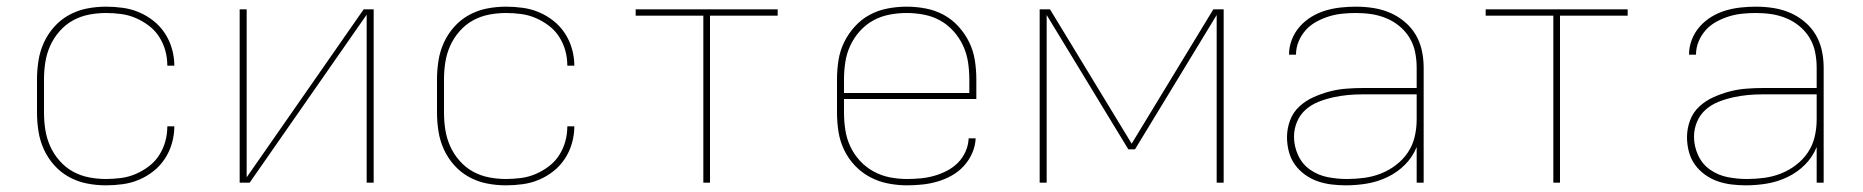

<svg xmlns="http://www.w3.org/2000/svg" viewBox="-20 -548 5590 576"><path d="M298 8Q269 8 241 2.5Q213 -3 188 -16.5Q163 -30 143.5 -51.5Q124 -73 112 -99Q100 -125 95.5 -153.5Q91 -182 91 -210V-310Q91 -338 95.5 -366.5Q100 -395 112 -421Q124 -447 143.5 -468.5Q163 -490 188 -503.5Q213 -517 241 -522.5Q269 -528 298 -528Q323 -528 348.5 -524.5Q374 -521 397.5 -511Q421 -501 441 -485Q461 -469 475 -447.5Q489 -426 496 -401Q503 -376 503 -351H482Q482 -374 476 -396Q470 -418 457.5 -437.5Q445 -457 426.5 -471Q408 -485 387 -494Q366 -503 343 -506Q320 -509 298 -509Q272 -509 246.5 -504Q221 -499 198.5 -486.5Q176 -474 158.5 -454Q141 -434 130.5 -410.5Q120 -387 116 -361.5Q112 -336 112 -310V-210Q112 -184 116 -158.5Q120 -133 130.5 -109.5Q141 -86 158.5 -66Q176 -46 198.5 -33.5Q221 -21 246.5 -16Q272 -11 298 -11Q320 -11 343 -14Q366 -17 387 -26Q408 -35 426.5 -49Q445 -63 457.5 -82.5Q470 -102 476 -124Q482 -146 482 -169H503Q503 -144 496 -119Q489 -94 475 -72.5Q461 -51 441 -35Q421 -19 397.5 -9Q374 1 348.5 4.5Q323 8 298 8Z M699 0V-520H720V-16L1071 -520H1101V0H1080V-504L729 0Z M1498 8Q1469 8 1441 2.5Q1413 -3 1388 -16.5Q1363 -30 1343.5 -51.5Q1324 -73 1312 -99Q1300 -125 1295.5 -153.5Q1291 -182 1291 -210V-310Q1291 -338 1295.5 -366.5Q1300 -395 1312 -421Q1324 -447 1343.5 -468.5Q1363 -490 1388 -503.5Q1413 -517 1441 -522.5Q1469 -528 1498 -528Q1523 -528 1548.5 -524.5Q1574 -521 1597.5 -511Q1621 -501 1641 -485Q1661 -469 1675 -447.5Q1689 -426 1696 -401Q1703 -376 1703 -351H1682Q1682 -374 1676 -396Q1670 -418 1657.5 -437.5Q1645 -457 1626.5 -471Q1608 -485 1587 -494Q1566 -503 1543 -506Q1520 -509 1498 -509Q1472 -509 1446.5 -504Q1421 -499 1398.5 -486.5Q1376 -474 1358.5 -454Q1341 -434 1330.5 -410.5Q1320 -387 1316 -361.5Q1312 -336 1312 -310V-210Q1312 -184 1316 -158.5Q1320 -133 1330.5 -109.5Q1341 -86 1358.5 -66Q1376 -46 1398.5 -33.5Q1421 -21 1446.5 -16Q1472 -11 1498 -11Q1520 -11 1543 -14Q1566 -17 1587 -26Q1608 -35 1626.5 -49Q1645 -63 1657.5 -82.5Q1670 -102 1676 -124Q1682 -146 1682 -169H1703Q1703 -144 1696 -119Q1689 -94 1675 -72.5Q1661 -51 1641 -35Q1621 -19 1597.5 -9Q1574 1 1548.5 4.5Q1523 8 1498 8Z M2090 0V-501H1887V-520H2313V-501H2110V0Z M2701 8Q2673 8 2644.5 2.5Q2616 -3 2590.5 -16.5Q2565 -30 2545 -51Q2525 -72 2512.5 -98Q2500 -124 2495.5 -152.5Q2491 -181 2491 -210V-310Q2491 -339 2495.5 -367.5Q2500 -396 2512.5 -421.5Q2525 -447 2544.5 -468.5Q2564 -490 2589 -503.5Q2614 -517 2642.5 -522.5Q2671 -528 2700 -528Q2729 -528 2757.5 -522.5Q2786 -517 2811 -503.5Q2836 -490 2855.5 -468.5Q2875 -447 2887.5 -421.5Q2900 -396 2904.5 -367.5Q2909 -339 2909 -310V-251H2512V-210Q2512 -184 2516 -158Q2520 -132 2531 -108.5Q2542 -85 2560 -65.5Q2578 -46 2601 -33.5Q2624 -21 2649.5 -16Q2675 -11 2701 -11Q2722 -11 2742.5 -13Q2763 -15 2782.5 -20.5Q2802 -26 2820.5 -35.5Q2839 -45 2853.5 -59.5Q2868 -74 2876.5 -93Q2885 -112 2886 -133H2907Q2906 -110 2896.5 -88.5Q2887 -67 2871.5 -50Q2856 -33 2835.5 -21.5Q2815 -10 2793 -3.5Q2771 3 2747.5 5.5Q2724 8 2701 8ZM2512 -269H2888V-310Q2888 -336 2884 -362Q2880 -388 2869 -411.5Q2858 -435 2840.5 -454.5Q2823 -474 2800.5 -486.5Q2778 -499 2752 -504Q2726 -509 2700 -509Q2674 -509 2648 -504Q2622 -499 2599.5 -486.5Q2577 -474 2559.5 -454.5Q2542 -435 2531 -411.5Q2520 -388 2516 -362Q2512 -336 2512 -310Z M3099 0V-520H3130L3375 -117L3620 -520H3651V0H3630V-503L3385 -100H3365L3120 -503V0Z M4018 8Q3997 8 3975.5 5.5Q3954 3 3933.5 -4Q3913 -11 3895 -24Q3877 -37 3864.5 -54.5Q3852 -72 3846.5 -93.5Q3841 -115 3841 -136Q3841 -162 3850 -186.5Q3859 -211 3878 -228.5Q3897 -246 3920.5 -256.5Q3944 -267 3968.5 -273.5Q3993 -280 4019 -282Q4045 -284 4070 -284H4230V-345Q4230 -368 4225.5 -391Q4221 -414 4209 -434Q4197 -454 4179 -469Q4161 -484 4139.5 -493Q4118 -502 4095 -505.5Q4072 -509 4048 -509Q4028 -509 4007.5 -507Q3987 -505 3967.5 -499Q3948 -493 3929.5 -483Q3911 -473 3897.5 -458Q3884 -443 3876 -424Q3868 -405 3868 -384H3847Q3847 -407 3855.5 -429Q3864 -451 3879.5 -468.5Q3895 -486 3915 -498Q3935 -510 3957 -516.5Q3979 -523 4002 -525.5Q4025 -528 4048 -528Q4074 -528 4100 -524Q4126 -520 4149.5 -510Q4173 -500 4193.5 -483Q4214 -466 4227 -444Q4240 -422 4245.5 -396.5Q4251 -371 4251 -345V0H4230V-107Q4218 -77 4195 -54Q4172 -31 4143 -17Q4114 -3 4082 2.5Q4050 8 4018 8ZM4021 -11Q4047 -11 4073 -14.5Q4099 -18 4123 -27.5Q4147 -37 4168 -53Q4189 -69 4203.5 -90.5Q4218 -112 4224 -137.5Q4230 -163 4230 -189V-265H4070Q4047 -265 4024.5 -263Q4002 -261 3979.5 -256Q3957 -251 3935.5 -242.5Q3914 -234 3897 -219Q3880 -204 3871 -182.5Q3862 -161 3862 -138Q3862 -109 3874.5 -82Q3887 -55 3911 -38.5Q3935 -22 3963.5 -16.5Q3992 -11 4021 -11Z M4640 0V-501H4437V-520H4863V-501H4660V0Z M5218 8Q5197 8 5175.5 5.5Q5154 3 5133.5 -4Q5113 -11 5095 -24Q5077 -37 5064.5 -54.5Q5052 -72 5046.5 -93.5Q5041 -115 5041 -136Q5041 -162 5050 -186.5Q5059 -211 5078 -228.5Q5097 -246 5120.5 -256.5Q5144 -267 5168.5 -273.5Q5193 -280 5219 -282Q5245 -284 5270 -284H5430V-345Q5430 -368 5425.5 -391Q5421 -414 5409 -434Q5397 -454 5379 -469Q5361 -484 5339.5 -493Q5318 -502 5295 -505.5Q5272 -509 5248 -509Q5228 -509 5207.5 -507Q5187 -505 5167.5 -499Q5148 -493 5129.5 -483Q5111 -473 5097.5 -458Q5084 -443 5076 -424Q5068 -405 5068 -384H5047Q5047 -407 5055.5 -429Q5064 -451 5079.5 -468.5Q5095 -486 5115 -498Q5135 -510 5157 -516.5Q5179 -523 5202 -525.5Q5225 -528 5248 -528Q5274 -528 5300 -524Q5326 -520 5349.5 -510Q5373 -500 5393.5 -483Q5414 -466 5427 -444Q5440 -422 5445.5 -396.5Q5451 -371 5451 -345V0H5430V-107Q5418 -77 5395 -54Q5372 -31 5343 -17Q5314 -3 5282 2.5Q5250 8 5218 8ZM5221 -11Q5247 -11 5273 -14.5Q5299 -18 5323 -27.5Q5347 -37 5368 -53Q5389 -69 5403.5 -90.5Q5418 -112 5424 -137.5Q5430 -163 5430 -189V-265H5270Q5247 -265 5224.5 -263Q5202 -261 5179.5 -256Q5157 -251 5135.5 -242.5Q5114 -234 5097 -219Q5080 -204 5071 -182.5Q5062 -161 5062 -138Q5062 -109 5074.5 -82Q5087 -55 5111 -38.5Q5135 -22 5163.5 -16.5Q5192 -11 5221 -11Z"/></svg>

Font: Zed Sans Thin Extended
Style: Regular
Weight: 100
Width: 7
Designer: Belleve Invis
Foundry: Belleve Invis
Version: Version 1.0.0; ttfautohint (v1.8.4)